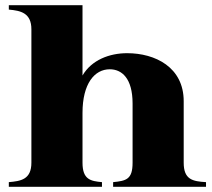

<svg xmlns="http://www.w3.org/2000/svg" viewBox="-20 -720 818 740"><path d="M14 -18V0H373V-18C329 -22 298 -28 298 -93V-285C298 -397 344 -453 403 -453C449 -453 491 -419 491 -321V-93C491 -29 467 -23 416 -18V0H774V-18C722 -21 688 -28 688 -93V-330C688 -461 578 -515 470 -515C402 -515 333 -489 298 -429V-700H14V-683C60 -679 101 -670 101 -607V-93C101 -28 60 -22 14 -18Z"/></svg>

Font: Sprat
Style: Bold
Weight: 700
Designer: Ethan Nakache
Foundry: Collletttivo
Version: Version 2.000;Glyphs 3.2 (3217)